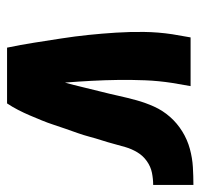

<svg xmlns="http://www.w3.org/2000/svg" viewBox="-32 -536 568 544"><g transform="rotate(90 252.0 -264.0)"><path d="M115 0Q107 -38 101 -76.5Q95 -115 89 -153.5Q83 -192 79 -230.5Q75 -269 72.5 -308.5Q70 -348 70.5 -388Q71 -428 77 -468L86 -520H224L215 -468Q209 -429 207.5 -391Q206 -353 206.5 -315Q207 -277 209 -239.5Q211 -202 214 -164Q221 -189 227 -214.5Q233 -240 239.5 -265.5Q246 -291 251.5 -316Q257 -341 264 -366.5Q271 -392 282 -416.5Q293 -441 311 -461.5Q329 -482 352.5 -496.5Q376 -511 402 -518Q428 -525 453.5 -526.5Q479 -528 504 -528V-414Q487 -414 469.5 -410.5Q452 -407 436.5 -396Q421 -385 411.5 -369Q402 -353 397 -336Q392 -319 387.5 -302Q383 -285 377.5 -268Q372 -251 367.5 -234Q363 -217 357 -200Q351 -183 345 -166Q339 -149 333.5 -132Q328 -115 321 -98Q314 -81 307 -64.5Q300 -48 291.5 -31.5Q283 -15 273 0Z"/></g></svg>

Font: Iosevka Term Curly Hv Obl
Style: Regular
Weight: 900
Italic angle: -9°
Designer: Belleve Invis
Foundry: Belleve Invis
Version: Version 32.3.0